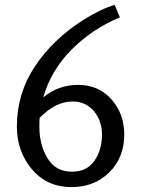

<svg xmlns="http://www.w3.org/2000/svg" viewBox="-20 -752 576 785"><path d="M449 -732 470 -681Q357 -634 272.5 -549Q188 -464 157 -354Q219 -405 299 -405Q383 -405 435.5 -346Q488 -287 488 -202Q488 -108 427 -47.5Q366 13 272 13Q172 13 110.5 -60Q49 -133 49 -235Q49 -370 123 -481Q197 -592 320 -670Q395 -717 449 -732ZM142 -270Q141 -257 141 -232Q141 -161 174 -105.5Q207 -50 274 -50Q335 -50 366 -94.5Q397 -139 397 -202Q397 -258 364 -297.5Q331 -337 276 -337Q207 -337 142 -270Z"/></svg>

Font: Rosario
Style: Regular
Weight: 400
Designer: Hector Gatti
Foundry: Omnibus-Type
Version: Version 1.004